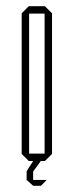

<svg xmlns="http://www.w3.org/2000/svg" viewBox="-20 -520 238 620"><path d="M73 0 50 -23V-477L73 -500H125L148 -477V-23L125 0H111V1L87 34V61H130V62L112 80H87V79H86L66 61V33L87 0ZM74 -476V-24H124V-476Z"/></svg>

Font: Foldit Thin Thin
Style: Regular
Weight: 250
Version: Version 1.003